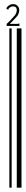

<svg xmlns="http://www.w3.org/2000/svg" viewBox="-20 -832 122 911"><path d="M24.4 58.6V-697.3H35.2V58.6ZM59.6 58.6V-697.3H82V58.6ZM11.7 -718.8 25.4 -731.4Q38.1 -745.1 44.9 -752.9Q51.8 -759.8 55.7 -767.6Q59.6 -775.4 59.6 -783.2Q59.6 -793 54.7 -797.9Q49.8 -801.8 42 -801.8Q30.3 -801.8 21.5 -792Q19.5 -789.1 19.5 -787.1Q19.5 -786.1 19.5 -786.1V-785.2L17.6 -786.1L9.8 -792Q14.6 -801.8 23.4 -806.6Q31.2 -812.5 42 -812.5Q55.7 -812.5 63.5 -803.7Q71.3 -795.9 71.3 -783.2Q71.3 -774.4 67.4 -765.6Q63.5 -756.8 56.6 -750Q49.8 -742.2 38.1 -730.5L26.4 -718.8H64.5Q67.4 -718.8 68.4 -719.7Q70.3 -719.7 71.3 -720.7H72.3V-709H11.7Z"/></svg>

Font: Libre Barcode EAN13 Text
Style: Regular
Weight: 400
Version: Version 1.008; ttfautohint (v1.8.3)